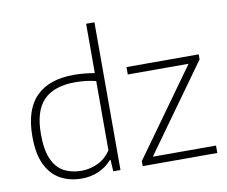

<svg xmlns="http://www.w3.org/2000/svg" viewBox="-86 -916 1225 1034"><g transform="rotate(-10 526.5 -399.5)"><path d="M280.5 9Q216.5 9 166 -18Q115.5 -45 86.2 -104Q57 -163 57 -259.5Q57 -406 127.5 -477.2Q198 -548.5 334.5 -548.5Q364.5 -548.5 394 -545.5Q423.5 -542.5 447.5 -538V-808H493V0H453.5L450 -62.5H445.5Q417.5 -30 375 -10.5Q332.5 9 280.5 9ZM286.5 -32.5Q331 -32.5 373.8 -51.8Q416.5 -71 447.5 -115.5V-494.5Q397 -508 333.5 -508Q219 -508 161.8 -449.8Q104.5 -391.5 104.5 -264Q104.5 -177 127.5 -126.5Q150.5 -76 191.2 -54.2Q232 -32.5 286.5 -32.5ZM614.5 0V-27.5L953.5 -500H621V-540.5H1016V-513L677 -40.5H1022.5V0Z"/></g></svg>

Font: Encode Sans SmExp XLt
Style: Regular
Weight: 200
Width: 6
Designer: Multiple Designers
Foundry: Impallari Type
Version: Version 3.002; ttfautohint (v1.8.3) -l 8 -r 50 -G 200 -x 14 